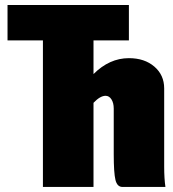

<svg xmlns="http://www.w3.org/2000/svg" viewBox="-20 -740 685 760"><path d="M9.8 -720.2H490.2V-580.1H350.1V-446.8Q413.1 -509.8 490.2 -509.8Q552.2 -509.8 591.1 -476.3Q629.9 -442.9 629.9 -390.1V-80.1Q629.9 -33.2 634.8 0H464.8Q443.8 0 437 -27.8Q430.2 -55.7 430.2 -129.9V-310.1Q430.2 -332.5 421.1 -346.7Q412.1 -360.8 397.9 -360.8Q376.5 -360.8 350.1 -333V0H149.9V-580.1H9.8Z"/></svg>

Font: Mikodacs
Style: Regular
Weight: 400
Designer: gluk (gluksza@wp.pl)
Foundry: gluk (gluksza@wp.pl)
Version: Version 0.28